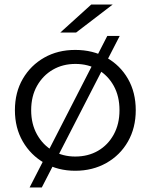

<svg xmlns="http://www.w3.org/2000/svg" viewBox="-20 -751 667 850"><path d="M313 5Q237 5 176.5 -29.5Q116 -64 81 -124.5Q46 -185 46 -263Q46 -342 81 -402Q116 -462 176 -496Q236 -530 313 -530Q391 -530 451.5 -496Q512 -462 546.5 -402Q581 -342 581 -263Q581 -185 546.5 -124.5Q512 -64 451 -29.5Q390 5 313 5ZM313 -58Q370 -58 414 -83.5Q458 -109 483.5 -155.5Q509 -202 509 -263Q509 -325 483.5 -371Q458 -417 414 -442.5Q370 -468 314 -468Q258 -468 214 -442.5Q170 -417 144 -371Q118 -325 118 -263Q118 -202 144 -155.5Q170 -109 214 -83.5Q258 -58 313 -58ZM111 79 455 -592H510L165 79ZM247 -607 384 -731H479L317 -607Z"/></svg>

Font: Montserrat Thin
Style: Regular
Weight: 400
Version: Version 9.000